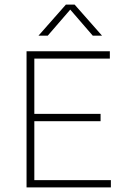

<svg xmlns="http://www.w3.org/2000/svg" viewBox="-20 -819 540 839"><path d="M96 0V-595H460V-563H130V-32H464.5V0ZM120 -289.5V-321.5H419.5V-289.5ZM148 -663 268 -799H306L426 -663H385.5L280.5 -784.5H293.5L188.5 -663Z"/></svg>

Font: Encode Sans SC Thin
Style: Regular
Weight: 250
Designer: Multiple Designers
Foundry: Impallari Type
Version: Version 3.002